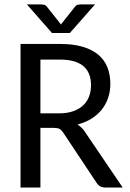

<svg xmlns="http://www.w3.org/2000/svg" viewBox="-20 -838 583 858"><path d="M71.8 0ZM160.6 -266.6V0H71.8V-641.6H247.6Q306.2 -641.6 348.9 -629.2Q391.6 -616.7 419.2 -593.5Q446.8 -570.3 460 -537.4Q473.1 -504.4 473.1 -463.4Q473.1 -429.7 463.1 -400.4Q453.1 -371.1 434.3 -347.7Q415.5 -324.2 388.2 -307.4Q360.8 -290.5 326.2 -281.7Q334.5 -276.4 341.8 -269.8Q349.1 -263.2 356 -253.9L528.3 0H449.2Q426.3 0 413.6 -18.1L261.7 -246.6Q254.4 -257.3 245.8 -262Q237.3 -266.6 220.2 -266.6ZM160.6 -331.5H244.1Q279.3 -331.5 305.9 -340.6Q332.5 -349.6 350.6 -366.2Q368.7 -382.8 377.7 -406Q386.7 -429.2 386.7 -457Q386.7 -571.8 247.6 -571.8H160.6ZM100.1 -818.4H162.6Q168.5 -818.4 176.3 -816.9Q184.1 -815.4 189.9 -807.6L246.6 -736.3L252.4 -728Q253.4 -730.5 254.9 -732.2Q256.3 -733.9 258.3 -736.3L314.5 -807.1Q320.3 -815.4 328.4 -816.9Q336.4 -818.4 341.8 -818.4H404.8L292 -690.4H212.4Z"/></svg>

Font: Carlito
Style: Regular
Weight: 400
Designer: Lukasz Dziedzic
Foundry: tyPoland Lukasz Dziedzic
Version: Version 1.103; Beta1; all basic design good, some composites